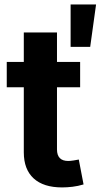

<svg xmlns="http://www.w3.org/2000/svg" viewBox="-20 -819 481 847"><path d="M333.5 -545.9V-434.1H231.4V-159.7Q231.4 -108.9 281.2 -108.9Q289.6 -108.9 304.4 -111.1Q319.3 -113.3 327.6 -115.2L348.6 -5.4Q324.2 2 300 4.9Q275.9 7.8 253.9 7.8Q171.9 7.8 128.4 -32Q85 -71.8 85 -147V-434.1H9.8V-545.9H85V-675.8H231.4V-545.9ZM291.5 -612.3V-799.3H403.8L377.9 -612.3Z"/></svg>

Font: Inter-Bold
Style: Bold
Weight: 700
Designer: Rasmus Andersson
Foundry: rsms
Version: Version 4.000;git-a52131595